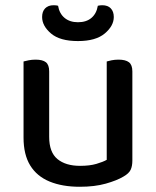

<svg xmlns="http://www.w3.org/2000/svg" viewBox="-20 -700 597 734"><path d="M70 -174V-260H168V-177Q168 -118 199.5 -92Q231 -66 286 -66Q323 -66 348.5 -73.5Q374 -81 388 -89V-260H486V-86Q486 -65 479.5 -51Q473 -37 452 -25Q427 -10 384.5 2Q342 14 285 14Q218 14 169.5 -6Q121 -26 95.5 -67.5Q70 -109 70 -174ZM486 -210H388V-465Q394 -467 406.5 -469.5Q419 -472 433 -472Q460 -472 473 -462Q486 -452 486 -427ZM168 -210H70V-465Q77 -467 89.5 -469.5Q102 -472 116 -472Q143 -472 155.5 -462Q168 -452 168 -427ZM278 -615Q310 -615 329.5 -631.5Q349 -648 354 -678Q358 -679 362.5 -679.5Q367 -680 371 -680Q392 -680 403.5 -668Q415 -656 415 -635Q415 -601 380.5 -572Q346 -543 278 -543Q209 -543 175 -572Q141 -601 141 -635Q141 -656 152.5 -668Q164 -680 185 -680Q190 -680 194.5 -679.5Q199 -679 202 -678Q207 -648 227 -631.5Q247 -615 278 -615Z"/></svg>

Font: Baloo Tamma 2 Medium
Style: Regular
Weight: 500
Designer: Divya Kowshik, Shuchita Grover and Ek Type
Foundry: Ek Type
Version: Version 1.700